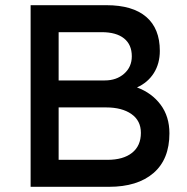

<svg xmlns="http://www.w3.org/2000/svg" viewBox="-20 -720 721 740"><path d="M98 0V-700H390Q491 -700 543.5 -655Q596 -610 596 -524Q596 -475 573 -438.5Q550 -402 508 -383Q565 -362 599 -316.5Q633 -271 633 -206Q633 -106 571.5 -53Q510 0 400 0ZM206 -410H384Q429 -410 458.5 -436Q488 -462 488 -503Q488 -548 458 -572Q428 -596 372 -596H206ZM206 -104H394Q455 -104 489 -131Q523 -158 523 -208Q523 -255 486.5 -280.5Q450 -306 389 -306H206Z"/></svg>

Font: Lexend Deca
Style: Regular
Weight: 400
Designer: Bonnie Shaver-Troup, Thomas Jockin
Foundry: Lexend
Version: Version 1.008; ttfautohint (v1.8.4.7-5d5b)